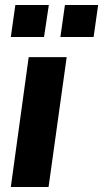

<svg xmlns="http://www.w3.org/2000/svg" viewBox="-20 -743 410 763"><path d="M174 -723H41L23 -596H155ZM370 -723H238L220 -596H352ZM245 -516H94L23 0H173Z"/></svg>

Font: United Sans
Style: Bold Italic
Weight: 700
Italic angle: -8°
Designer: Pablo Impallari, Rodrigo Fuenzalida (Modified by Dan O. Williams)
Version: Version 1.000;PS 001.000;hotconv 1.0.88;makeotf.lib2.5.64775